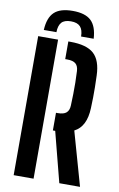

<svg xmlns="http://www.w3.org/2000/svg" viewBox="-104 -1031 677 1088"><g transform="rotate(10 234.0 -487.5)"><path d="M224.3 -974.9Q296.4 -974.9 330.1 -942.8Q363.7 -910.7 367.7 -840H295.2Q295 -878.1 278 -896.5Q261.1 -914.9 224.3 -914.9Q186.5 -914.9 170.1 -896.2Q153.8 -877.5 153.3 -840H80.7Q84.3 -910.9 118.1 -942.9Q151.9 -974.9 224.3 -974.9ZM318 0 243.6 -288.1H230.2V-389.7H240.4Q274.3 -389.7 289.6 -403.2Q305 -416.6 306.1 -444.5Q307.6 -479.6 308.2 -511.8Q308.8 -544 308.4 -576.3Q308 -608.5 306.1 -643.3Q304.6 -671.8 289.4 -685Q274.3 -698.3 240.8 -698.3H228.9V-800H240.8Q334.4 -800 376 -762.4Q417.7 -724.8 420.6 -637.9Q422 -600.2 422.4 -570.3Q422.7 -540.4 422.4 -512Q422 -483.5 420.6 -449.9Q416.7 -342.6 349.7 -309L437.2 0ZM55.4 0V-800H169.9V0Z"/></g></svg>

Font: Big Shoulders Stencil Text Thin
Style: Regular
Weight: 100
Designer: Patric King
Foundry: XO Type Co
Version: Version 2.001